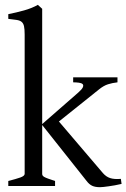

<svg xmlns="http://www.w3.org/2000/svg" viewBox="-20 -777 528 802"><path d="M14.6 0V-21Q46.9 -29.3 64.9 -35.6Q83 -42 83 -50.8V-632.8Q83 -655.3 80.3 -667.5Q77.6 -679.7 70.1 -685.8Q62.5 -691.9 49.1 -693.8Q35.6 -695.8 14.6 -698.2V-717.8Q48.3 -724.6 80.8 -733.6Q113.3 -742.7 138.2 -756.8L156.2 -740.2V-258.8L306.6 -390.1Q322.8 -404.3 326.2 -412.8Q329.6 -421.4 325 -425.8Q320.3 -430.2 309.3 -431.6Q298.3 -433.1 285.6 -433.1V-454.1H470.7V-433.1Q449.2 -430.7 431.2 -425Q413.1 -419.4 392.6 -402.8L226.1 -269.5L409.7 -54.2Q416.5 -46.4 423.8 -41.3Q431.2 -36.1 439.9 -33.2Q448.7 -30.3 459.7 -29.5Q470.7 -28.8 484.9 -29.8L487.8 -8.8Q473.6 -5.4 459.7 -2.9Q445.8 -0.5 433.8 1.2Q421.9 2.9 412.4 3.9Q402.8 4.9 397.9 4.9Q377.4 4.9 365 -1Q352.5 -6.8 341.8 -21L156.2 -254.9V-50.8Q156.2 -46.9 158 -43.9Q159.7 -41 165 -37.8Q170.4 -34.7 181.2 -30.8Q191.9 -26.9 210 -21V0Z"/></svg>

Font: Gentium Plus Cyr
Style: Regular
Weight: 400
Designer: J. Victor Gaultney, Annie Olsen, Iska Routamaa, Becca Hirsbrunner
Foundry: SIL International
Version: Version 5.000